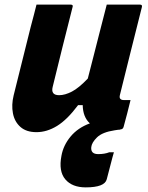

<svg xmlns="http://www.w3.org/2000/svg" viewBox="-20 -560 640 831"><path d="M138 -540H286Q298 -540 294 -529Q272 -442 250.5 -356.5Q229 -271 208 -184Q199 -148 236 -148Q261 -148 291 -163.5Q321 -179 360 -220Q372 -266 383.5 -311.5Q395 -357 409 -411.5Q423 -466 442 -540H586Q597 -540 594 -529Q570 -433 544.5 -332Q519 -231 499 -149Q496 -137 501 -132Q506 -127 515 -127H545Q538 -98 530.5 -69Q523 -40 515 -11Q512 0 501 0H500L501 1Q493 1 476 4Q423 12 400 34.5Q377 57 375 77Q372 107 405 107Q433 107 453 99H473Q470 109 466.5 122Q463 135 457.5 156.5Q452 178 442 216Q433 251 351 251Q292 251 262.5 216Q233 181 246 114Q254 69 285.5 31Q317 -7 369 -26Q339 -53 338 -105H318Q271 -42 227 -15Q183 12 138 12Q94 12 68.5 -10.5Q43 -33 36 -69.5Q29 -106 39 -147Q57 -221 76 -295.5Q95 -370 113 -444Q120 -470 126.5 -495Q133 -520 138 -540Z"/></svg>

Font: Recursive Mn Lnr St XBd
Style: Italic
Weight: 800
Italic angle: -15°
Monospace: yes
Version: Version 1.079;hotconv 1.0.112;makeotfexe 2.5.65598; ttfautoh